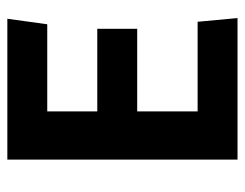

<svg xmlns="http://www.w3.org/2000/svg" viewBox="-92 -575 667 523"><g transform="rotate(-90 241.5 -313.5)"><path d="M68.3 0V-627H451.9L436.9 -518.3H141.6L199.5 -599.6V-332.9L141.6 -382H424.5V-273.3H141.6L199.5 -316.8V-27.3L141.6 -108.7H443.7L453.8 0Z"/></g></svg>

Font: Anaheim
Style: Regular
Weight: 400
Designer: Vernon Adams
Foundry: Vernon Adams
Version: Version 2.001